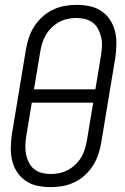

<svg xmlns="http://www.w3.org/2000/svg" viewBox="-20 -763 515 791"><path d="M189 8Q161 8 134.5 2.5Q108 -3 86.5 -17.5Q65 -32 50.5 -54Q36 -76 30 -101.5Q24 -127 24.5 -154.5Q25 -182 29 -210L87 -560Q91 -584 99 -608Q107 -632 121 -654Q135 -676 155 -694Q175 -712 198 -723Q221 -734 246 -738.5Q271 -743 295 -743Q323 -743 349.5 -737.5Q376 -732 397.5 -717.5Q419 -703 433.5 -681Q448 -659 454 -633.5Q460 -608 459.5 -580.5Q459 -553 455 -525L397 -175Q393 -151 385 -127Q377 -103 363 -81Q349 -59 329.5 -41Q310 -23 286.5 -12Q263 -1 238 3.5Q213 8 189 8ZM120 -395H373L396 -534Q399 -553 400 -572Q401 -591 397 -608.5Q393 -626 385 -642Q377 -658 363 -669Q349 -680 331 -684.5Q313 -689 294 -689Q277 -689 258.5 -685Q240 -681 223.5 -672Q207 -663 193 -649.5Q179 -636 169.5 -620Q160 -604 154.5 -586.5Q149 -569 146 -551ZM190 -46Q207 -46 225.5 -50Q244 -54 260.5 -63Q277 -72 291 -85.5Q305 -99 314.5 -115Q324 -131 329.5 -148.5Q335 -166 338 -184L364 -340H111L88 -201Q85 -182 84.5 -163Q84 -144 87.5 -126.5Q91 -109 99 -93Q107 -77 121 -66Q135 -55 153 -50.5Q171 -46 190 -46Z"/></svg>

Font: Iosevka QP Light
Style: Italic
Weight: 300
Italic angle: -9°
Designer: Belleve Invis
Foundry: Belleve Invis
Version: Version 20.0.0; ttfautohint (v1.8.4)